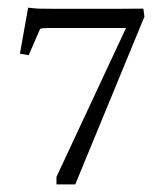

<svg xmlns="http://www.w3.org/2000/svg" viewBox="-20 -483 431 503"><path d="M177.2 0H127.9V-19.5L321.8 -434.6V-409.7H107.9Q89.8 -409.7 85 -407.2L55.2 -338.4L32.2 -342.3L53.7 -462.9Q70.8 -460.9 81.3 -460.4Q91.8 -460 117.2 -460H295.9Q310.1 -460 325.4 -460.2Q340.8 -460.4 355.5 -460.4L358.4 -439.5Z"/></svg>

Font: Lateef ExtraLight
Style: Regular
Weight: 200
Designer: SIL International
Foundry: SIL International
Version: Version 4.200